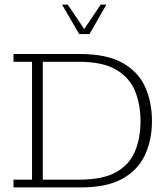

<svg xmlns="http://www.w3.org/2000/svg" viewBox="-20 -819 732 839"><path d="M39 0V-34H120V-549H39V-583H330Q445 -583 514 -545Q583 -507 613.5 -440.5Q644 -374 644 -290Q644 -207 613.5 -141.5Q583 -76 515 -38Q447 0 332 0ZM167 -34H326Q430 -34 488 -67Q546 -100 570 -158Q594 -216 594 -290Q594 -364 569.5 -422.5Q545 -481 486.5 -515Q428 -549 326 -549H167ZM326 -670 251 -799H276L348 -692L420 -799H445L371 -670Z"/></svg>

Font: Rokkitt ExtraLight
Style: Regular
Weight: 250
Version: Version 3.103